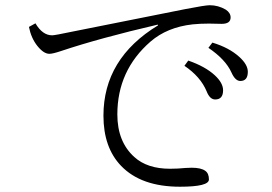

<svg xmlns="http://www.w3.org/2000/svg" viewBox="-20 -728 1040 735"><path d="M700.7 -496.1Q765.6 -473.6 802.2 -439.9Q834 -410.6 834 -382.3Q834 -347.2 803.7 -347.2Q783.2 -347.2 771 -378.4Q747.6 -434.6 686 -476.1ZM793 -564.9Q856.4 -545.9 895.5 -510.7Q928.7 -481 928.7 -453.1Q928.7 -418 899.9 -418Q880.4 -418 865.7 -451.2Q843.3 -500.5 777.8 -544.9ZM115.7 -638.7Q142.6 -592.8 179.7 -592.8Q189.9 -592.8 261.7 -607.9L516.6 -658.7Q638.2 -682.6 688 -692.9Q765.6 -708 782.7 -708Q815.9 -708 844.7 -690.9Q862.8 -678.7 862.8 -661.1Q862.8 -636.7 828.6 -636.7L779.8 -637.7Q746.6 -637.7 717.8 -634.8Q620.1 -624 556.2 -568.8Q429.2 -458.5 429.2 -290Q429.2 -185.5 494.1 -127Q543.5 -82 630.9 -82Q661.1 -82 689.9 -85Q700.7 -85.9 713.9 -85.9Q749.5 -85.9 765.6 -74.2Q779.8 -64.5 779.8 -41Q779.8 -13.2 668.9 -13.2Q520.5 -13.2 443.8 -92.8Q376 -163.1 376 -285.2Q376 -503.9 585 -630.9L584 -633.8Q361.3 -582 213.9 -532.7Q182.1 -522 168.9 -522Q147 -522 122.6 -552.7Q99.1 -582.5 90.8 -625Z"/></svg>

Font: I.Ming
Style: Regular
Weight: 400
Designer: Ichiten Fonts Project
Version: Version 5.10 Mar 24, 2018